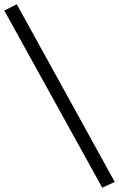

<svg xmlns="http://www.w3.org/2000/svg" viewBox="-74 -738 553 892"><path d="M459 107 4 -718 -54 -689 401 134Z"/></svg>

Font: PT Serif Caption
Style: Italic
Weight: 400
Italic angle: -12°
Designer: A.Korolkova, O.Umpeleva, V.Yefimov
Foundry: ParaType Ltd
Version: Version 1.000W OFL